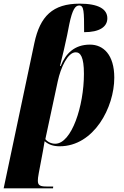

<svg xmlns="http://www.w3.org/2000/svg" viewBox="-56 -790 677 1050"><path d="M132 -555 -36 240H234L235 230H201C163 230 151 224 151 198C151 188 152 179 156 157L179 35C183 13 186 -3 188 -18C209 0 234 10 270 10C458 10 569 -203 569 -365C569 -491 509 -546 436 -546C351 -546 303 -497 276 -429H272C287 -490 300 -542 311 -597L323 -658C340 -739 356 -760 377 -760C403 -760 404 -729 404 -614C488 -614 531 -643 531 -690C531 -740 483 -770 380 -770C232 -770 163 -701 132 -555ZM246 -4C224 -4 204 -14 192 -29L260 -346C276 -420 314 -504 358 -504C384 -504 403 -479 403 -386C403 -211 336 -4 246 -4Z"/></svg>

Font: Noto Serif Display Condensed Black
Style: Italic
Weight: 900
Width: 3
Italic angle: -12°
Designer: Monotype Design Team
Foundry: Monotype Imaging Inc.
Version: Version 2.009